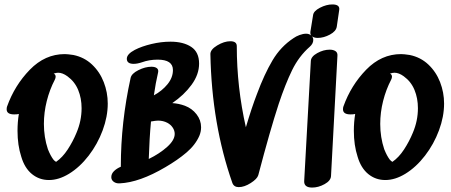

<svg xmlns="http://www.w3.org/2000/svg" viewBox="-20 -848 2034 866"><path d="M348 -360Q348 -405 332.5 -442.5Q317 -480 284 -504Q262 -520 242 -520Q234 -520 222 -516Q231 -512 231 -502Q231 -496 227 -488Q204 -444 191 -392.5Q178 -341 178 -289Q178 -229 196 -175Q208 -145 221 -128Q227 -121 233 -118Q262 -138 285.5 -174Q309 -210 325 -249Q348 -303 348 -360ZM466 -381Q466 -322 443 -260Q420 -198 380 -146Q340 -94 291 -64Q245 -36 201 -36Q157 -36 124 -63Q91 -90 76 -141Q59 -193 59 -258Q59 -297 65 -334Q58 -332 44 -332Q10 -332 10 -355Q10 -363 12 -368Q46 -463 114.5 -533.5Q183 -604 272 -604Q285 -604 311 -600Q360 -590 395 -557Q430 -524 448 -477.5Q466 -431 466 -381Z M735 -294Q716 -304 693 -304Q683 -304 661 -300Q654 -225 651 -131Q700 -155 734 -185.5Q768 -216 768 -244Q768 -259 759 -272.5Q750 -286 735 -294ZM887 -274Q887 -254 879 -235Q861 -194 821 -160Q781 -126 726 -94Q609 -25 520 -21Q504 -20 493 -28Q482 -36 482 -49Q482 -64 494 -76Q506 -88 525 -96V-99Q525 -296 569 -496Q573 -516 604 -531.5Q635 -547 663 -547Q679 -547 687.5 -540.5Q696 -534 693 -521Q682 -474 674 -418Q711 -438 735.5 -468Q760 -498 760 -532Q760 -579 691 -579Q653 -579 620 -567Q599 -560 583 -560Q552 -560 552 -583Q552 -604 588 -623Q619 -639 663 -649.5Q707 -660 749 -660Q807 -660 842.5 -636.5Q878 -613 878 -561Q878 -512 844 -465.5Q810 -419 757 -383Q787 -381 814 -371Q846 -359 866.5 -332.5Q887 -306 887 -274Z M1361 -696Q1372 -696 1381 -690Q1393 -682 1393 -668Q1393 -651 1377 -637Q1328 -594 1297.5 -531.5Q1267 -469 1237 -379Q1198 -260 1145 -58Q1140 -41 1111 -22.5Q1082 -4 1057 -4Q1035 -4 1028 -23Q935 -288 929 -603Q928 -624 959.5 -643Q991 -662 1019 -662Q1048 -662 1048 -640Q1048 -455 1089 -274Q1115 -362 1139 -424Q1172 -513 1209 -575.5Q1246 -638 1304 -676Q1315 -684 1331 -690Q1347 -696 1361 -696Z M1467 -624Q1483 -624 1493 -617.5Q1503 -611 1502 -597L1473 -54Q1472 -33 1444 -17.5Q1416 -2 1388 -2Q1351 -2 1352 -31L1382 -573Q1383 -593 1411 -608.5Q1439 -624 1467 -624ZM1413 -677Q1440 -677 1468 -692Q1496 -707 1499 -728Q1507 -778 1510 -803Q1514 -828 1479 -828Q1452 -828 1423 -813Q1394 -798 1392 -779L1380 -705Q1378 -691 1387.5 -684Q1397 -677 1413 -677Z M1865 -360Q1865 -405 1849.5 -442.5Q1834 -480 1801 -504Q1779 -520 1759 -520Q1751 -520 1739 -516Q1748 -512 1748 -502Q1748 -496 1744 -488Q1721 -444 1708 -392.5Q1695 -341 1695 -289Q1695 -229 1713 -175Q1725 -145 1738 -128Q1744 -121 1750 -118Q1779 -138 1802.5 -174Q1826 -210 1842 -249Q1865 -303 1865 -360ZM1983 -381Q1983 -322 1960 -260Q1937 -198 1897 -146Q1857 -94 1808 -64Q1762 -36 1718 -36Q1674 -36 1641 -63Q1608 -90 1593 -141Q1576 -193 1576 -258Q1576 -297 1582 -334Q1575 -332 1561 -332Q1527 -332 1527 -355Q1527 -363 1529 -368Q1563 -463 1631.5 -533.5Q1700 -604 1789 -604Q1802 -604 1828 -600Q1877 -590 1912 -557Q1947 -524 1965 -477.5Q1983 -431 1983 -381Z"/></svg>

Font: Sedgwick Ave Display
Style: Regular
Weight: 400
Designer: Kevin Burke, Pedro Vergani
Foundry: Google, Inc.
Version: Version 1.000